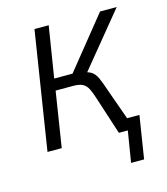

<svg xmlns="http://www.w3.org/2000/svg" viewBox="-96 -564 667 769"><g transform="rotate(-15 237.0 -180.0)"><path d="M353 129 374 0H344L351 -48H435L407 129ZM41 0 118 -489H177L143 -277H219L390 -489H459L268 -256L257 -272Q285 -267 297.5 -257.5Q310 -248 318.5 -229Q327 -210 339 -174L401 0H337L286 -157Q278 -183 270 -198.5Q262 -214 248.5 -221.5Q235 -229 208 -229H136L100 0Z"/></g></svg>

Font: Nunito Sans 10pt Condensed Light
Style: Italic
Weight: 300
Width: 3
Italic angle: -9°
Designer: Vernon Adams
Foundry: Vernon Adams
Version: Version 3.101;gftools[0.9.27]